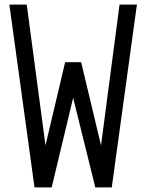

<svg xmlns="http://www.w3.org/2000/svg" viewBox="-20 -820 640 840"><path d="M131 0 21 -800H97L179 -184L265 -548H335L422 -184L503 -800H579L469 0H397L300 -392L206 0Z"/></svg>

Font: Victor Mono
Style: Regular
Weight: 400
Monospace: yes
Designer: Rune Bjørnerås
Version: Version 1.561;gftools[0.9.30]